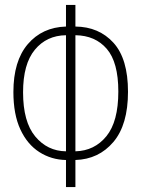

<svg xmlns="http://www.w3.org/2000/svg" viewBox="-20 -744 570 774"><path d="M246 -99Q187 -100 138.5 -131Q90 -162 62 -222.5Q34 -283 34 -373Q34 -498 92 -566Q150 -634 246 -637V-724H284V-637Q379 -636 437.5 -571.5Q496 -507 496 -374Q496 -241 437 -171.5Q378 -102 284 -99V10H246ZM246 -602Q168 -601 120.5 -543.5Q73 -486 73 -372Q73 -253 122 -194Q171 -135 246 -134ZM284 -134Q361 -136 409 -195Q457 -254 457 -375Q457 -493 410.5 -547Q364 -601 284 -602Z"/></svg>

Font: Noto Sans Mono Condensed ExtraLight
Style: Regular
Weight: 200
Width: 3
Designer: Monotype Design Team
Foundry: Monotype Imaging Inc.
Version: Version 2.014; ttfautohint (v1.8.4.7-5d5b)